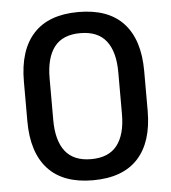

<svg xmlns="http://www.w3.org/2000/svg" viewBox="-50 -698 675 756"><g transform="rotate(-5 288.0 -319.5)"><path d="M287.5 13Q170 13 110 -52.2Q50 -117.5 50 -241V-398Q50 -521.5 109.8 -586.8Q169.5 -652 287.5 -652Q405.5 -652 465.5 -586.8Q525.5 -521.5 525.5 -398V-241Q525.5 -117.5 465.5 -52.2Q405.5 13 287.5 13ZM287.5 -70.5Q357 -70.5 390.2 -113.2Q423.5 -156 423.5 -236.5V-402Q423.5 -483 390.2 -525.8Q357 -568.5 287.5 -568.5Q218 -568.5 185 -525.8Q152 -483 152 -402V-236.5Q152 -156 185.2 -113.2Q218.5 -70.5 287.5 -70.5Z"/></g></svg>

Font: Anek Gujarati Medium
Style: Regular
Weight: 500
Designer: Mrunmayee Ghaisas (Gujarati), Yesha Goshar (Latin)
Foundry: Ek Type
Version: Version 1.003